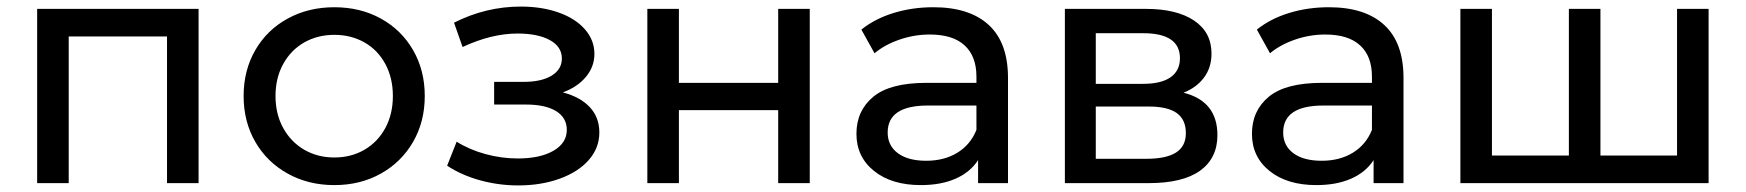

<svg xmlns="http://www.w3.org/2000/svg" viewBox="-20 -557 5310 584"><path d="M584 -530V0H488V-446H189V0H93V-530Z M721 -265Q721 -343 756.5 -404.5Q792 -466 855 -500.5Q918 -535 997 -535Q1076 -535 1138.5 -500.5Q1201 -466 1236.5 -404.5Q1272 -343 1272 -265Q1272 -187 1236.5 -125.5Q1201 -64 1138.5 -29Q1076 6 997 6Q918 6 855 -29Q792 -64 756.5 -125.5Q721 -187 721 -265ZM1175 -265Q1175 -320 1152 -362.5Q1129 -405 1088.5 -428Q1048 -451 997 -451Q946 -451 905.5 -428Q865 -405 841.5 -362.5Q818 -320 818 -265Q818 -210 841.5 -167.5Q865 -125 905.5 -101.5Q946 -78 997 -78Q1048 -78 1088.5 -101.5Q1129 -125 1152 -167.5Q1175 -210 1175 -265Z M1803 -154Q1803 -107 1771 -70.5Q1739 -34 1682.5 -13.5Q1626 7 1556 7Q1497 7 1440.5 -8.5Q1384 -24 1340 -53L1369 -126Q1407 -102 1456 -88.5Q1505 -75 1555 -75Q1623 -75 1663.5 -98.5Q1704 -122 1704 -162Q1704 -199 1671.5 -219Q1639 -239 1580 -239H1483V-308H1573Q1627 -308 1658 -327Q1689 -346 1689 -379Q1689 -415 1652.5 -435Q1616 -455 1554 -455Q1475 -455 1387 -414L1361 -488Q1458 -537 1564 -537Q1628 -537 1679 -519Q1730 -501 1759 -468Q1788 -435 1788 -393Q1788 -354 1762 -323Q1736 -292 1692 -276Q1745 -262 1774 -231Q1803 -200 1803 -154Z M1949 -530H2045V-305H2347V-530H2443V0H2347V-222H2045V0H1949Z M3046 -320V0H2955V-70Q2931 -33 2886.5 -13.5Q2842 6 2781 6Q2692 6 2638.5 -37Q2585 -80 2585 -150Q2585 -220 2636 -262.5Q2687 -305 2798 -305H2950V-324Q2950 -386 2914 -419Q2878 -452 2808 -452Q2761 -452 2716 -436.5Q2671 -421 2640 -395L2600 -467Q2641 -500 2698 -517.5Q2755 -535 2819 -535Q2929 -535 2987.5 -481Q3046 -427 3046 -320ZM2950 -162V-236H2802Q2680 -236 2680 -154Q2680 -114 2711 -91Q2742 -68 2797 -68Q2852 -68 2892 -92.5Q2932 -117 2950 -162Z M3683 -146Q3683 -76 3630.5 -38Q3578 0 3474 0H3219V-530H3465Q3559 -530 3612 -494.5Q3665 -459 3665 -394Q3665 -352 3642.5 -321.5Q3620 -291 3580 -275Q3683 -249 3683 -146ZM3313 -302H3457Q3512 -302 3540.5 -322Q3569 -342 3569 -380Q3569 -456 3457 -456H3313ZM3587 -152Q3587 -193 3559.5 -213Q3532 -233 3473 -233H3313V-74H3467Q3527 -74 3557 -93Q3587 -112 3587 -152Z M4249 -320V0H4158V-70Q4134 -33 4089.5 -13.5Q4045 6 3984 6Q3895 6 3841.5 -37Q3788 -80 3788 -150Q3788 -220 3839 -262.5Q3890 -305 4001 -305H4153V-324Q4153 -386 4117 -419Q4081 -452 4011 -452Q3964 -452 3919 -436.5Q3874 -421 3843 -395L3803 -467Q3844 -500 3901 -517.5Q3958 -535 4022 -535Q4132 -535 4190.5 -481Q4249 -427 4249 -320ZM4153 -162V-236H4005Q3883 -236 3883 -154Q3883 -114 3914 -91Q3945 -68 4000 -68Q4055 -68 4095 -92.5Q4135 -117 4153 -162Z M5177 -530V0H4422V-530H4518V-84H4752V-530H4848V-84H5081V-530Z"/></svg>

Font: APTA Sans Medium
Style: Bold
Weight: 500
Version: Version 7.200